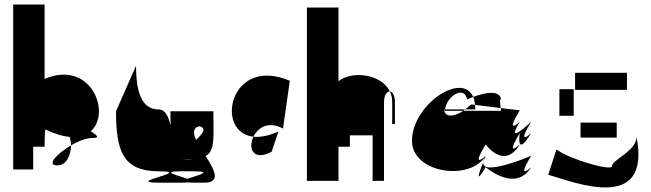

<svg xmlns="http://www.w3.org/2000/svg" viewBox="-20 -795 2863 844"><path d="M38 -50H126V-150H176C176 -150 176 -223 180 -226C221 -206 256 -196 286 -193C290 -182 292 -169 292 -156C323 -174 357 -188 382 -188C428 -188 400 -204 379 -218C471 -298 380 -535 176 -448V-775H38ZM232 -68C272 -68 292 -112 292 -156C231 -120 181 -68 232 -68Z M490 -306C490 -132 520 -42 678 -42C836 -42 520 8 678 8H778C788 8 797 7 804 7C811 7 818 8 828 8H878C954 8 922 -50 884 -109C926 -133 918 -189 918 -306H729C729 -162 739 -314 678 -314C617 -314 578 -362 578 -506ZM778 -42H828C925 -42 845 -24 804 -9C763 -24 681 -42 778 -42ZM778 -92C790 -92 802 -93 812 -93C817 -93 822 -92 828 -92ZM842 -180C829 -209 827 -233 856 -240C891 -232 870 -207 842 -180Z M1094 -194C1070 -145 1091 -84 1174 -128L1204 -217C1160 -197 1123 -191 1094 -194ZM1094 -194C1113 -233 1159 -265 1224 -230L1254 -440C989 -552 922 -212 1094 -194Z M1329 0H1468V-150H1518V-200H1618V0H1668V-345C1668 -377 1681 -394 1694 -393C1656 -471 1526 -485 1468 -438V-762H1329ZM1694 -393C1701 -379 1704 -363 1704 -345V-250H1716V-345C1716 -376 1705 -392 1694 -393Z M1791 -176C1791 -34 2046 4 2115 -110C2115 -110 2046 -46 2115 -160C2115 -160 2196 -46 2265 -160C2265 -160 2196 -96 2265 -210C2265 -210 2246 -96 2315 -210C2315 -210 2246 -146 2315 -260C2315 -260 2196 -146 2265 -260C2265 -260 2196 -196 2265 -310L2181 -320C2182 -316 2182 -312 2183 -308H2017C1972 -278 1933 -280 1933 -314H1936C1944 -374 2023 -421 2033 -358C2033 -358 2044 -363 2060 -369C2011 -482 1791 -334 1791 -176ZM1935 -308H2017C2019 -310 2022 -312 2024 -314H1936C1936 -312 1935 -310 1935 -308ZM2024 -314H2069C2069 -321 2069 -328 2068 -334L2051 -336C2042 -327 2033 -321 2024 -314ZM2060 -369C2064 -359 2067 -348 2068 -334L2181 -320C2174 -372 2183 -358 2183 -358C2175 -405 2101 -384 2060 -369ZM2104 -82C2110 -97 2115 -110 2115 -110C2108 -99 2105 -89 2104 -82ZM2104 -82C2088 -41 2065 23 2115 -60C2115 -60 2246 54 2315 -60C2315 -60 2246 4 2315 -110C2315 -110 2097 -17 2104 -82Z M2390 -27C2506 7 2844 143 2778 -193C2778 -131 2670 -93 2670 -64C2670 -42 2486 -93 2426 -138ZM2439 -286H2502V-403H2439ZM2508 -400H2736V-475H2508ZM2532 -190H2691V-256H2532Z"/></svg>

Font: Digital Distortion
Style: Regular
Weight: 400
Version: Version 1